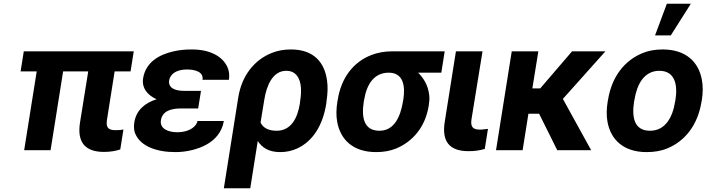

<svg xmlns="http://www.w3.org/2000/svg" viewBox="-20 -802 3772 1025"><path d="M90 -421H176L109 0H250L317 -421H451L407 -147C391 -44 433 9 535 9C569 9 596 4 622 -4L639 -111C628 -108 612 -107 597 -107C557 -107 545 -122 551 -162L592 -421H677L694 -528H107Z M697 -149C693 -124 695 -101 705 -82C735 -21 815 10 917 10C978 10 1039 -6 1082 -30C1126 -54 1165 -95 1175 -156H1034C1033 -148 1029 -141 1024 -134C1004 -109 968 -96 926 -96C879 -96 832 -114 839 -160C847 -210 894 -223 947 -223H1038L1053 -317H962C915 -317 877 -332 883 -373C884 -380 887 -387 891 -394C907 -420 940 -431 979 -431C1022 -431 1068 -418 1061 -376H1202C1206 -401 1203 -424 1194 -444C1167 -503 1099 -538 1004 -538C969 -538 937 -535 907 -528C831 -511 758 -471 744 -384C735 -327 774 -291 816 -272C758 -254 708 -217 697 -149Z M1175 203H1316L1356 -49C1380 -14 1414 10 1476 10C1509 10 1540 3 1568 -10C1651 -49 1704 -134 1722 -250L1723 -260C1729 -301 1731 -338 1726 -372C1713 -468 1656 -538 1533 -538C1496 -538 1462 -532 1430 -519C1340 -483 1271 -401 1252 -282ZM1371 -148 1391 -270C1403 -344 1435 -424 1508 -424C1526 -424 1540 -420 1552 -411C1588 -384 1593 -327 1582 -260L1581 -250C1569 -172 1534 -104 1457 -104C1412 -104 1384 -120 1371 -148Z M1781 -259C1775 -220 1774 -185 1780 -152C1797 -58 1863 10 1988 10C2027 10 2062 4 2094 -9C2182 -45 2251 -123 2269 -239L2270 -249C2273 -266 2273 -282 2271 -297C2265 -346 2242 -385 2212 -414H2336L2354 -528H2073C2033 -528 1995 -521 1962 -508C1869 -472 1802 -390 1783 -269ZM1922 -259 1924 -269C1937 -349 1975 -414 2055 -414C2132 -414 2145 -346 2133 -269L2131 -259C2118 -180 2085 -104 2006 -104C1922 -104 1909 -175 1922 -259Z M2354 -150C2338 -47 2379 5 2481 5C2515 5 2542 1 2568 -7L2585 -114L2567 -112C2560 -111 2552 -110 2543 -110C2504 -110 2491 -125 2497 -165L2556 -528H2414Z M2628 0H2770L2801 -195H2858L2955 0H3136L2985 -274L3212 -528H3034L2864 -330H2822L2854 -528H2712Z M3224 -259C3218 -220 3217 -185 3223 -152C3240 -58 3307 10 3432 10C3472 10 3510 4 3543 -10C3637 -49 3705 -134 3725 -259L3727 -269C3733 -308 3733 -343 3727 -376C3710 -470 3643 -538 3518 -538C3478 -538 3442 -532 3409 -518C3315 -479 3246 -394 3226 -269ZM3365 -259 3367 -269C3380 -351 3418 -424 3500 -424C3582 -424 3599 -352 3586 -269L3584 -259C3571 -176 3532 -104 3450 -104C3366 -104 3352 -175 3365 -259ZM3477 -613H3561L3668 -782H3540Z"/></svg>

Font: Asimov Pro
Style: BdObl
Weight: 700
Designer: Google
Version: Version 2.000980; 2014